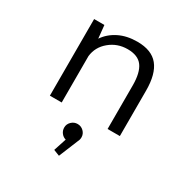

<svg xmlns="http://www.w3.org/2000/svg" viewBox="-175 -665 1060 1085"><g transform="rotate(30 355.0 -122.0)"><path d="M139 0V-500H206L214.5 -415.5Q244.5 -460 296 -485.8Q347.5 -511.5 415.5 -511.5Q509 -511.5 552.2 -458.2Q595.5 -405 595.5 -296.5V0H515.5V-284Q515.5 -367.5 486.2 -407.5Q457 -447.5 389 -447.5Q322.5 -447.5 272.8 -406.2Q223 -365 216 -302.5V0ZM411.5 115Q411.5 130 404.5 143L353 268.5L313.5 253L340.5 170.5Q322.5 165.5 310.8 150.2Q299 135 299 115Q299 92.5 315.8 76.2Q332.5 60 355.5 60Q378.5 60 395 76.2Q411.5 92.5 411.5 115Z"/></g></svg>

Font: League Mono Light
Style: Regular
Weight: 300
Width: 6
Designer: Tyler Finck
Foundry: The League of Moveable Type / Tyler Finck
Version: Version 2.210